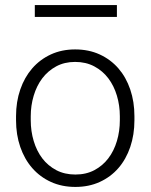

<svg xmlns="http://www.w3.org/2000/svg" viewBox="-20 -735 600 765"><path d="M43.9 -272Q43.9 -329.6 60.8 -378.4Q77.6 -427.2 108.4 -462.6Q139.2 -498 182.6 -518.1Q226.1 -538.1 279.3 -538.1Q333.5 -538.1 377.2 -518.1Q420.9 -498 451.7 -462.6Q482.4 -427.2 499 -378.4Q515.6 -329.6 515.6 -272V-255.9Q515.6 -198.2 499 -149.4Q482.4 -100.6 451.7 -65.2Q420.9 -29.8 377.4 -10Q334 9.8 280.3 9.8Q226.6 9.8 183.1 -10Q139.6 -29.8 108.6 -65.2Q77.6 -100.6 60.8 -149.4Q43.9 -198.2 43.9 -255.9ZM102.5 -255.9Q102.5 -212.4 114.3 -173.1Q126 -133.8 148.4 -104.2Q170.9 -74.7 204.1 -57.1Q237.3 -39.6 280.3 -39.6Q323.2 -39.6 356.2 -57.1Q389.2 -74.7 411.6 -104.2Q434.1 -133.8 445.8 -173.1Q457.5 -212.4 457.5 -255.9V-272Q457.5 -314.5 445.8 -353.8Q434.1 -393.1 411.6 -422.9Q389.2 -452.6 355.7 -470.5Q322.3 -488.3 279.3 -488.3Q236.8 -488.3 203.9 -470.5Q170.9 -452.6 148.4 -422.9Q126 -393.1 114.3 -353.8Q102.5 -314.5 102.5 -272ZM445.8 -667.5H118.7V-714.8H445.8Z"/></svg>

Font: Melbourne
Style: Light
Weight: 300
Designer: Google
Version: Version 2.000980; 2014